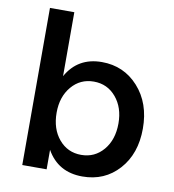

<svg xmlns="http://www.w3.org/2000/svg" viewBox="-83 -815 810 893"><g transform="rotate(10 322.0 -369.0)"><path d="M363 -536Q467 -536 535.5 -460Q604 -384 604 -264Q604 -145 537 -70.5Q470 4 365 4Q250 4 196 -92V0H81V-742H196V-440Q250 -536 363 -536ZM488 -268Q488 -343 447 -391.5Q406 -440 342 -440Q278 -440 237 -391.5Q196 -343 196 -268Q196 -191 237 -142.5Q278 -94 342 -94Q406 -94 447 -142.5Q488 -191 488 -268Z"/></g></svg>

Font: Steamflix Grotesk
Style: Regular
Weight: 400
Designer: Julieta Ulanovsky
Foundry: Julieta Ulanovsky
Version: Version 4.000;PS 004.000;hotconv 1.0.88;makeotf.lib2.5.64775